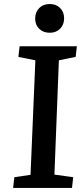

<svg xmlns="http://www.w3.org/2000/svg" viewBox="-20 -929 413 949"><path d="M153.8 -836.9Q153.8 -868.7 173.8 -888.9Q193.8 -909.2 226.1 -909.2Q257.3 -909.2 277.1 -889.4Q296.9 -869.6 296.9 -837.9Q296.9 -807.1 277.1 -787.1Q257.3 -767.1 226.1 -767.1Q193.8 -767.1 173.8 -786.6Q153.8 -806.2 153.8 -836.9ZM154.8 -630.9 70.8 -647.9 77.1 -700.2H359.9L354 -647.9L271 -630.9L249 -65.9L341.8 -53.2L335.9 0H44.9L50.8 -53.2L130.9 -64.9Z"/></svg>

Font: Literata Book SemiBold
Style: Italic
Weight: 600
Italic angle: -3°
Designer: Latin by Veronika Burian and Jose Scaglione. Greek by Irene Vlachou. Cyrillic by Vera Evstafieva
Foundry: TypeTogether
Version: Version 1.003;PS 001.003;hotconv 1.0.88;makeotf.lib2.5.64775